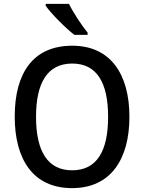

<svg xmlns="http://www.w3.org/2000/svg" viewBox="-20 -961 744 991"><path d="M336 -941H216V-931C243 -892 319 -815 364 -781H432V-793C402 -829 358 -896 336 -941ZM648 -358C648 -576 552 -725 353 -725C153 -725 56 -587 56 -359C56 -142 148 10 352 10C552 10 648 -140 648 -358ZM166 -358C166 -534 225 -633 353 -633C480 -633 538 -534 538 -358C538 -181 480 -82 352 -82C225 -82 166 -182 166 -358Z"/></svg>

Font: Noto Sans SemiCondensed Medium
Style: Regular
Weight: 500
Width: 4
Designer: Monotype Design Team
Foundry: Monotype Imaging Inc.
Version: Version 2.013